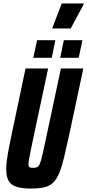

<svg xmlns="http://www.w3.org/2000/svg" viewBox="-20 -1085 505 1113"><path d="M158 8Q105 8 73.5 -3Q42 -14 29 -38.5Q16 -63 16 -104Q16 -139 24.5 -188Q33 -237 47 -303L128 -688H259L166 -251Q156 -202 150.5 -174.5Q145 -147 145 -134Q145 -124 148.5 -119Q152 -114 158 -113Q164 -112 174 -112Q187 -112 195.5 -116Q204 -120 210 -133.5Q216 -147 223 -175Q230 -203 240 -251L333 -688H463L381 -303Q364 -225 351 -171Q338 -117 323.5 -82Q309 -47 289 -27Q269 -7 237.5 0.5Q206 8 158 8ZM329 -750 350 -852H458L436 -750ZM173 -750 195 -852H301L280 -750ZM284 -920V-925L338 -1065H465V-1060L390 -920Z"/></svg>

Font: Saira ExtraCondensed ExtraBold
Style: Italic
Weight: 800
Width: 2
Italic angle: -12°
Designer: Hector Gatti with collaboration of the Omnibus-Type team
Foundry: Omnibus-Type
Version: Version 1.101